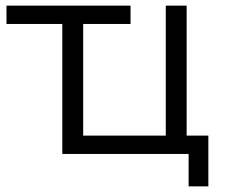

<svg xmlns="http://www.w3.org/2000/svg" viewBox="-20 -546 799 681"><path d="M3 -461H201V0H649V115H719V-65H642V-526H568V-65H275V-461H443V-526H3Z"/></svg>

Font: Montserrat-Alt1
Style: Regular
Weight: 400
Designer: Differentunic
Foundry: Differentunic
Version: Version 7.222